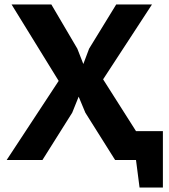

<svg xmlns="http://www.w3.org/2000/svg" viewBox="-20 -720 761 864"><path d="M244 -356 32 -700H211L328 -501L355 -432L381 -501L503 -700H664L444 -363L592 -130H713V124H608L592 0H498L364 -213L334 -285L305 -213L171 0H10Z"/></svg>

Font: PT Sans Caption
Style: Bold
Weight: 700
Designer: A.Korolkova, O.Umpeleva, V.Yefimov
Foundry: ParaType Ltd
Version: Version 2.003W OFL